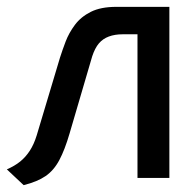

<svg xmlns="http://www.w3.org/2000/svg" viewBox="-20 -520 557 560"><path d="M319 -500Q274 -500 245 -485.5Q216 -471 198.5 -447.5Q181 -424 171.5 -399Q162 -374 155 -352L87 -125Q79 -99 67 -80.5Q55 -62 39 -49Q23 -36 0 -26L49 20Q89 10 113 -6.5Q137 -23 153 -53Q169 -83 183 -131L249 -356Q257 -380 268.5 -393.5Q280 -407 297.5 -413.5Q315 -420 338 -420H381V-1H474V-500Z"/></svg>

Font: Advent Pro SemiBold
Style: Regular
Weight: 600
Designer: VivaRado, Andreas Kalpakidis
Foundry: VivaRado, Andreas Kalpakidis
Version: Version 3.000